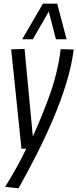

<svg xmlns="http://www.w3.org/2000/svg" viewBox="-20 -810 422 1047"><path d="M311 -542 382 -540Q371 -453 342 -358Q313 -263 271 -164Q229 -65 180 31.5Q131 128 81 217L8 209Q39 159 68 107.5Q97 56 123 1H97L41 -541L114 -543L159 -66Q210 -177 252.5 -296Q295 -415 311 -542ZM101 -596 214 -790H292L343 -596H285L246 -747L159 -596Z"/></svg>

Font: Georama SemiCondensed
Style: Italic
Weight: 400
Width: 4
Italic angle: -9°
Designer: Jean-Baptiste Levee
Foundry: Production Type
Version: Version 1.000